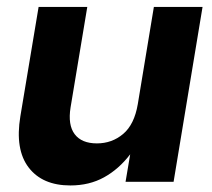

<svg xmlns="http://www.w3.org/2000/svg" viewBox="-20 -536 625 566"><path d="M187.5 10.7Q105 10.7 64.5 -42.2Q23.9 -95.2 40 -192.9L93.8 -515.6H237.3L188 -219.2Q179.7 -167.5 200.2 -140.4Q220.7 -113.3 265.6 -113.3Q310.1 -113.3 343 -141.1Q376 -168.9 386.2 -229L433.6 -515.6H577.1L491.7 0H350.1L363.8 -81.1Q330.1 -37.1 286.6 -13.2Q243.2 10.7 187.5 10.7Z"/></svg>

Font: Inter Display
Style: Bold Italic
Weight: 700
Italic angle: -9.39999°
Designer: Rasmus Andersson
Foundry: rsms
Version: Version 4.000;git-a52131595